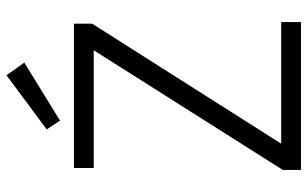

<svg xmlns="http://www.w3.org/2000/svg" viewBox="-198 -750 948 592"><g transform="rotate(-90 276.0 -454.0)"><path d="M48 0V-56L417 -639H54V-700H499V-644L129 -61H504V0ZM200 -743 173 -784 340 -908 379 -853Z"/></g></svg>

Font: DM Sans 9pt Light
Style: Regular
Weight: 300
Version: Version 4.004;gftools[0.9.30]